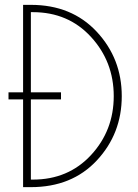

<svg xmlns="http://www.w3.org/2000/svg" viewBox="-20 -770 566 790"><path d="M75 -750H107Q275 -750 378 -639.5Q481 -529 481 -374.5Q481 -220 378.5 -110Q276 0 107 0H75V-361H15V-390H75ZM115 -720H107V-390H231V-361H107V-31H115Q261 -31 354.5 -132Q448 -233 448 -374.5Q448 -516 354.5 -618Q261 -720 115 -720Z"/></svg>

Font: Poiret One
Style: Regular
Weight: 400
Designer: Denis Masharov
Foundry: Denis Masharov
Version: Version 1.001